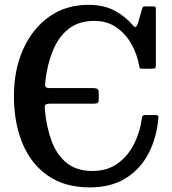

<svg xmlns="http://www.w3.org/2000/svg" viewBox="-20 -782 728 813"><path d="M39 -375Q39 -486.5 78.2 -573.8Q117.5 -661 188.2 -711.2Q259 -761.5 354 -761.5Q420.5 -761.5 466.2 -736.5Q512 -711.5 542 -675.5Q549.5 -666.5 554 -667.8Q558.5 -669 564 -683.5L582 -745.5Q584 -751 585.5 -753Q587 -755 595 -755H628Q636 -755 638 -752.8Q640 -750.5 640 -743V-505Q640 -496 637 -493.5Q634 -491 624.5 -491H583.5Q572.5 -491 571.5 -494.5Q570.5 -498 568.5 -506.5Q560 -554.5 535.5 -597.2Q511 -640 471.8 -666.8Q432.5 -693.5 379 -693.5Q314 -693.5 271.2 -660.2Q228.5 -627 204.5 -569.2Q180.5 -511.5 172 -437.5Q170 -423 172.2 -416Q174.5 -409 192.5 -409H377Q398 -409 398 -391.5V-359Q398 -349.5 393.5 -346.2Q389 -343 374.5 -343H193.5Q176 -343 172.2 -338.2Q168.5 -333.5 170 -317.5Q177 -241.5 199.2 -183Q221.5 -124.5 263.5 -91.2Q305.5 -58 371.5 -58Q434.5 -58 478.8 -90.2Q523 -122.5 548.5 -174Q574 -225.5 581 -283.5Q582.5 -295 594.5 -295H638Q652 -295 651 -285.5Q644 -200.5 609.5 -133.5Q575 -66.5 512.8 -27.5Q450.5 11.5 360 11.5Q254.5 11.5 183 -38Q111.5 -87.5 75.2 -174.8Q39 -262 39 -375Z"/></svg>

Font: Besley* Narrow Medium
Style: Regular
Weight: 500
Width: 4
Designer: Owen Earl
Foundry: indestructible type*
Version: Version 3.000; ttfautohint (v1.8.3)